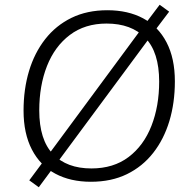

<svg xmlns="http://www.w3.org/2000/svg" viewBox="-20 -756 799 807"><path d="M362 8Q276 8 212.5 -26Q149 -60 114 -127.5Q79 -195 79 -291Q79 -381 102 -457.5Q125 -534 170 -591.5Q215 -649 280.5 -681Q346 -713 431 -713Q518 -713 581.5 -679Q645 -645 680 -578Q715 -511 715 -414Q715 -324 692 -247.5Q669 -171 624 -113.5Q579 -56 513.5 -24Q448 8 362 8ZM364 -48Q457 -48 520.5 -96Q584 -144 616.5 -227Q649 -310 649 -413Q649 -537 590.5 -597Q532 -657 428 -657Q337 -657 273.5 -609Q210 -561 177.5 -478.5Q145 -396 145 -292Q145 -168 203 -108Q261 -48 364 -48ZM143 31 103 2 167 -84 189 -113 565 -622 587 -651 651 -736 691 -707 626 -621 605 -592 229 -84 206 -54Z"/></svg>

Font: Nunito Sans 12pt ExtraLight 12pt Light
Style: Italic
Weight: 300
Italic angle: -9°
Version: Version 3.101;gftools[0.9.27]